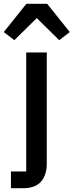

<svg xmlns="http://www.w3.org/2000/svg" viewBox="-61 -798 390 1018"><path d="M-3 111H78V-520H187V70Q187 130 156.5 165Q126 200 60 200H-3ZM189 -778 309 -628 253 -585 134 -702 15 -585 -41 -628 79 -778Z"/></svg>

Font: IBM Plex Sans Arabic Medm
Style: Regular
Weight: 500
Designer: Mike Abbink, Paul van der Laan, Pieter van Rosmalen, Wael Morcos, Khajak Apelian
Foundry: Bold Monday
Version: Version 1.005